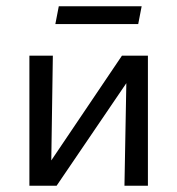

<svg xmlns="http://www.w3.org/2000/svg" viewBox="-20 -594 567 614"><path d="M433 -574 422 -517H157L168 -574ZM453 -416V0H378L384 -328L161 0H74V-416H149L144 -81L370 -416Z"/></svg>

Font: EauTest Medium
Style: Italic
Weight: 500
Italic angle: -12°
Designer: Christian Thalmann (Catharsis Fonts)
Version: Version 0.001;PS 000.001;hotconv 1.0.88;makeotf.lib2.5.64775